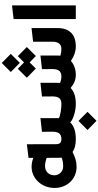

<svg xmlns="http://www.w3.org/2000/svg" viewBox="516 -1404 1124 2197"><g transform="rotate(-90 1078.5 -305.0)"><path d="M584 -165Q593.8 -165 593.8 -154.8V-11.2Q593.8 -6.3 591.1 -3.2Q588.4 0 584 0Q490.2 0 438 -37.1Q392.6 -13.7 352.1 -2.4Q311.5 8.8 270 8.8Q216.8 8.8 172.1 -10.5Q127.4 -29.8 95.2 -63.7Q63 -97.7 44.9 -143.8Q26.9 -189.9 26.9 -243.2Q26.9 -296.4 44.9 -344Q63 -391.6 95.2 -427.5Q127.4 -463.4 172.1 -484.6Q216.8 -505.9 270 -505.9Q294.9 -505.9 319.3 -501Q343.8 -496.1 371.1 -486.8V-541L526.9 -560.1L527.8 -227.1Q527.8 -193.8 542.2 -179.4Q556.6 -165 584 -165ZM270 -145H278.3Q330.1 -145 374 -162.1Q372.6 -171.9 372.3 -182.9Q372.1 -193.8 372.1 -205.1L371.1 -334Q346.7 -342.3 324 -347.2Q301.3 -352.1 277.8 -352.1Q253.9 -352.1 234.4 -344.2Q214.8 -336.4 200.9 -322.3Q187 -308.1 179.4 -288.8Q171.9 -269.5 171.9 -246.1Q171.9 -225.1 179.2 -207Q186.5 -189 199.5 -175.3Q212.4 -161.6 230.5 -153.6Q248.5 -145.5 270 -145Z M794.9 236.8 689.9 133.8 793.9 30.8 897.9 133.8ZM982.9 -165Q992.7 -165 992.7 -154.8V-11.2Q992.7 -6.3 990 -3.2Q987.3 0 982.9 0Q960.9 0 931.6 -4.2Q902.3 -8.3 873.3 -16.6Q844.2 -24.9 818.4 -36.6Q792.5 -48.3 777.3 -64Q747.1 -32.2 699.5 -16.1Q651.9 0 585.4 0Q581.1 0 578.4 -3.2Q575.7 -6.3 575.7 -11.2L577.6 -154.8Q577.6 -165 587.4 -165Q629.9 -165 650.1 -189.2Q670.4 -213.4 670.4 -267.1L669.4 -387.2L825.7 -404.8V-193.8Q836.9 -187 856.9 -181.6Q877 -176.3 899.7 -172.6Q922.4 -168.9 944.8 -167Q967.3 -165 982.9 -165Z M1534.7 -663.6 1639.6 -560.5 1536.6 -457.5 1463.4 -528.3 1392.6 -457.5 1287.6 -560.5 1390.6 -663.6 1463.4 -592.3ZM1458 -641.1 1353 -744.1 1457 -847.2 1561 -744.1ZM1856.4 -506.8V-210Q1856.4 -107.9 1803 -54Q1749.5 0 1646 0Q1604 0 1563.2 -13.7Q1522.5 -27.3 1480 -56.2Q1450.7 -29.8 1410.2 -14.9Q1369.6 0 1319.3 0Q1281.2 0 1244.6 -14.4Q1208 -28.8 1171.4 -59.1Q1141.1 -30.3 1096.4 -15.1Q1051.8 0 991.2 0Q986.8 0 984.1 -3.2Q981.4 -6.3 981.4 -11.2V-154.8Q981.4 -165 991.2 -165Q1033.7 -165 1054 -189.2Q1074.2 -213.4 1074.2 -267.1L1073.2 -387.2L1230 -404.8V-210Q1230 -202.6 1229.5 -195.1Q1229 -187.5 1228 -180.2Q1265.6 -165 1303.2 -165Q1346.2 -165 1366.7 -189.2Q1387.2 -213.4 1387.2 -267.1L1386.2 -387.2L1542 -404.8V-210Q1542 -201.7 1541.5 -193.4Q1541 -185.1 1540 -176.8Q1559.1 -170.9 1577.6 -168Q1596.2 -165 1617.2 -165Q1658.2 -165 1679.2 -190.9Q1700.2 -216.8 1700.2 -267.1V-488.8Z M1959.5 -711.9 2115.7 -730V0H1959.5Z"/></g></svg>

Font: DimaExpo
Style: Bold
Weight: 700
Width: 6
Designer: R.Balvardi
Foundry: Dima Software Group
Version: Version 1.00;June 11, 2019;FontCreator 11.5.0.2427 64-bit